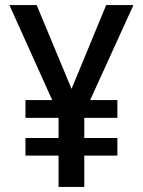

<svg xmlns="http://www.w3.org/2000/svg" viewBox="-20 -734 563 754"><path d="M261 -385 397 -714H504L334 -341H441V-271H311V-192H441V-123H311V0H210V-123H80V-192H210V-271H80V-341H185L17 -714H124Z"/></svg>

Font: Noto Sans Gurmukhi SemiCondensed Medium
Style: Regular
Weight: 500
Width: 4
Designer: Jelle Bosma - Monotype Design Team
Foundry: Monotype Imaging Inc.
Version: Version 2.004; ttfautohint (v1.8.4.7-5d5b)